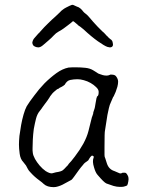

<svg xmlns="http://www.w3.org/2000/svg" viewBox="-20 -760 616 790"><path d="M382 -650Q398 -634 401 -631Q403 -629 408 -625Q413 -620 418 -614Q423 -610 427 -605Q431 -601 434 -599Q443 -594 444 -583Q447 -571 440 -567Q437 -565 432 -565L422 -567Q410 -571 383 -590Q356 -609 324 -639Q310 -651 300 -657V-658Q287 -669 283 -672Q280 -673 279 -672Q276 -669 271 -665Q266 -661 258 -655L242 -643Q234 -637 221 -630Q210 -624 201 -614Q193 -605 179 -593Q168 -584 158 -575Q147 -565 137 -565Q135 -565 131 -566Q128 -566 125 -568Q121 -569 117 -573Q113 -579 113 -584V-585Q115 -597 123 -605Q129 -611 137 -621L140 -624H141L142 -626Q164 -651 179 -665Q193 -679 208 -692Q222 -705 227 -710Q232 -716 238 -720Q244 -725 252 -729Q260 -733 266 -736Q273 -739 276 -740Q280 -741 285 -738Q289 -736 296 -733Q304 -731 311 -725Q318 -719 322 -713Q326 -708 333 -703Q341 -697 349 -687Q362 -671 382 -650ZM228 -400Q225 -399 222 -396Q220 -395 219 -394V-395L218 -394Q217 -393 216 -393H215L214 -392Q208 -387 202 -382Q197 -378 192 -371Q186 -364 183 -358Q180 -353 175 -346Q169 -339 163 -330L155 -319Q150 -311 144 -304Q133 -291 128 -271Q123 -251 119 -229Q116 -206 115 -185Q114 -164 114 -150Q114 -150 114 -141Q114 -137 115 -131Q116 -121 124 -106Q132 -92 143 -79Q155 -65 168 -56Q186 -45 195 -47Q202 -49 210 -51Q232 -54 239 -60Q246 -66 253 -74Q260 -80 263 -86Q273 -96 288 -116Q308 -142 323 -169Q338 -197 344 -221Q357 -273 358 -277Q362 -287 362 -289L363 -290L364 -298Q365 -300 368 -310Q370 -315 371 -322Q372 -327 373 -334Q374 -340 375 -345Q376 -351 377 -356Q379 -360 379 -363H380L381 -364Q386 -367 386 -382Q386 -392 375 -402Q366 -411 353 -418.5Q340 -426 325 -430Q311 -434 299 -434Q284 -434 269 -431Q255 -428 246 -411Q245 -411 245 -410H244Q243 -409 241 -407H240Q238 -405 236 -404Q231 -402 228 -400ZM489 8Q485 9 473 9Q461 9 447 5Q432 0 418 -5Q408 -9 381 -41Q373 -50 367 -71Q359 -96 365 -111Q368 -117 361 -119L359 -120L357 -119Q352 -115 349 -110Q345 -103 343 -100Q326 -89 322 -82Q313 -72 305 -61Q293 -44 284.5 -32.5Q276 -21 274 -20Q271 -18 237 0Q229 4 219 7Q210 10 201 10Q174 10 160 -3Q154 -9 143 -17Q132 -25 123 -33Q114 -41 106 -50Q98 -58 95 -64Q91 -72 87 -79Q83 -85 76 -93Q64 -105 61 -127Q58 -149 58 -165Q58 -180 60 -201Q63 -223 67 -246Q71 -268 77 -289Q83 -310 90 -323Q101 -341 121 -367Q140 -393 163 -417Q186 -440 212 -459Q237 -477 262 -482Q271 -483 278 -483Q286 -483 293 -483Q311 -483 331 -481Q350 -479 363 -471Q369 -467 376 -463Q385 -456 391 -455Q397 -453 403 -451Q410 -449 418 -449H419Q426 -449 432 -452L434 -453Q435 -453 439 -453H438H439Q454 -453 459 -444Q466 -434 466 -424Q466 -415 463 -403Q457 -386 456 -382Q452 -373 447 -362H446Q442 -352 437 -341Q431 -329 428 -315Q422 -289 422 -287Q413 -228 412 -223Q410 -217 410 -156V-122Q410 -114 413 -109Q414 -105 420 -87Q428 -63 451 -56Q458 -53 472 -47Q478 -45 483 -49Q493 -50 495 -49H496Q498 -49 502 -44Q506 -38 508 -32Q510 -23 508 -14Q506 -1 503 3Q500 5 489 8Z"/></svg>

Font: ToneOZ-Pinyin-Tsuipita-TC
Style: Regular
Weight: 400
Designer: ÂÆ£ÂøóÂáåJeffrey Xuan(jeffreyx@gmail.com, ToneOZ.com) ÈòøÂù§(cjkFonts)
Foundry: ToneOZ
Version: Version 0.24071